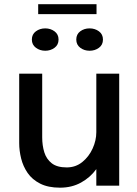

<svg xmlns="http://www.w3.org/2000/svg" viewBox="-20 -880 651 910"><path d="M264.5 9.5Q208 9.5 170.2 -9.8Q132.5 -29 111 -60.2Q89.5 -91.5 80.2 -128.8Q71 -166 71 -201.5V-531H180V-229Q180 -190.5 190 -158.2Q200 -126 225.2 -106.2Q250.5 -86.5 296 -86.5Q338.5 -86.5 370 -112Q401.5 -137.5 419 -176Q436.5 -214.5 436.5 -253.5V-531H545V0H436.5V-78.5Q408 -39 364.2 -14.8Q320.5 9.5 264.5 9.5ZM194.5 -639.5Q169 -639.5 150 -653.8Q131 -668 131 -692.5Q131 -717.5 150 -731.5Q169 -745.5 194.5 -745.5Q219.5 -745.5 238.5 -731.5Q257.5 -717.5 257.5 -692.5Q257.5 -667.5 238.5 -653.5Q219.5 -639.5 194.5 -639.5ZM404.5 -639.5Q379 -639.5 360.2 -653.8Q341.5 -668 341.5 -692.5Q341.5 -717.5 360.2 -731.5Q379 -745.5 404.5 -745.5Q430 -745.5 449 -731.5Q468 -717.5 468 -692.5Q468 -667.5 449 -653.5Q430 -639.5 404.5 -639.5ZM161 -813V-860H437.5V-813Z"/></svg>

Font: Epilogue Medium
Style: Regular
Weight: 500
Designer: Tyler Finck
Foundry: Etcetera Type Co
Version: Version 2.111; ttfautohint (v1.8.3)